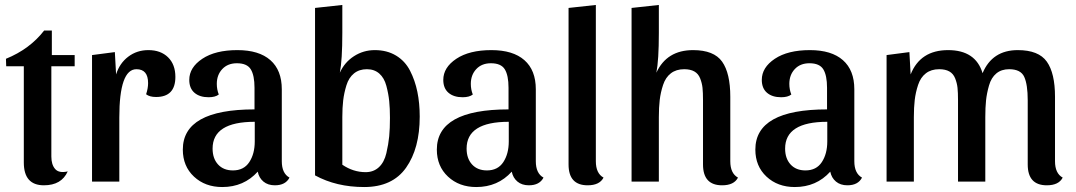

<svg xmlns="http://www.w3.org/2000/svg" viewBox="-20 -732 4337 774"><path d="M5 -465 4 -495Q100 -534 158 -609H189V-510H281V-465H187V-101Q187 -68 202.5 -50.5Q218 -33 253 -41Q228 15 157 15Q76 15 76 -77V-465Z M530 -453Q461 -453 461 -258V0H351V-510L443 -522L448 -432Q462 -477 497 -503.5Q532 -530 578 -530Q628 -530 657.5 -501Q687 -472 687 -422Q687 -341 609 -341Q583 -341 569 -352Q577 -376 577 -397Q577 -453 530 -453Z M1019 -40Q963 22 876 22Q807 22 762 -20Q717 -62 717 -129Q717 -291 1006 -291V-378Q1006 -428 991 -452.5Q976 -477 935 -477Q898 -477 876 -453.5Q854 -430 854 -394Q854 -371 862 -351Q848 -340 821 -340Q785 -340 764 -358Q743 -376 743 -410Q743 -460 795.5 -495Q848 -530 937 -530Q1024 -530 1070 -489.5Q1116 -449 1116 -372V-82Q1116 -33 1147 -16Q1131 15 1088 15Q1060 15 1042 0Q1024 -15 1019 -40ZM919 -45Q963 -45 985 -78.5Q1007 -112 1007 -162V-241Q837 -241 837 -133Q837 -93 859 -69Q881 -45 919 -45Z M1360 -599Q1360 -490 1350 -439Q1369 -481 1407 -505.5Q1445 -530 1491 -530Q1540 -530 1576.5 -508Q1613 -486 1633 -447Q1653 -408 1662.5 -362Q1672 -316 1672 -262Q1672 -134 1617 -56Q1562 22 1448 22Q1336 22 1250 -25V-700L1360 -712ZM1360 -68Q1404 -38 1454 -38Q1486 -38 1507.5 -58Q1529 -78 1537.5 -114.5Q1546 -151 1549 -182.5Q1552 -214 1552 -257Q1552 -295 1549 -324.5Q1546 -354 1537.5 -386Q1529 -418 1509 -435.5Q1489 -453 1459 -453Q1428 -453 1407 -436Q1386 -419 1376.5 -388Q1367 -357 1363.5 -327.5Q1360 -298 1360 -260Z M2043 -40Q1987 22 1900 22Q1831 22 1786 -20Q1741 -62 1741 -129Q1741 -291 2030 -291V-378Q2030 -428 2015 -452.5Q2000 -477 1959 -477Q1922 -477 1900 -453.5Q1878 -430 1878 -394Q1878 -371 1886 -351Q1872 -340 1845 -340Q1809 -340 1788 -358Q1767 -376 1767 -410Q1767 -460 1819.5 -495Q1872 -530 1961 -530Q2048 -530 2094 -489.5Q2140 -449 2140 -372V-82Q2140 -33 2171 -16Q2155 15 2112 15Q2084 15 2066 0Q2048 -15 2043 -40ZM1943 -45Q1987 -45 2009 -78.5Q2031 -112 2031 -162V-241Q1861 -241 1861 -133Q1861 -93 1883 -69Q1905 -45 1943 -45Z M2382 -712V-82Q2382 -33 2413 -16Q2397 15 2349 15Q2272 15 2272 -69V-700Z M2636 -599Q2636 -490 2626 -439Q2668 -530 2774 -530Q2858 -530 2891 -483.5Q2924 -437 2924 -342V-82Q2924 -33 2955 -16Q2939 15 2891 15Q2814 15 2814 -69V-328Q2814 -359 2812 -378Q2810 -397 2802.5 -416Q2795 -435 2779 -444Q2763 -453 2738 -453Q2706 -453 2684.5 -436.5Q2663 -420 2653 -389.5Q2643 -359 2639.5 -329Q2636 -299 2636 -260V0H2526V-700L2636 -712Z M3327 -40Q3271 22 3184 22Q3115 22 3070 -20Q3025 -62 3025 -129Q3025 -291 3314 -291V-378Q3314 -428 3299 -452.5Q3284 -477 3243 -477Q3206 -477 3184 -453.5Q3162 -430 3162 -394Q3162 -371 3170 -351Q3156 -340 3129 -340Q3093 -340 3072 -358Q3051 -376 3051 -410Q3051 -460 3103.5 -495Q3156 -530 3245 -530Q3332 -530 3378 -489.5Q3424 -449 3424 -372V-82Q3424 -33 3455 -16Q3439 15 3396 15Q3368 15 3350 0Q3332 -15 3327 -40ZM3227 -45Q3271 -45 3293 -78.5Q3315 -112 3315 -162V-241Q3145 -241 3145 -133Q3145 -93 3167 -69Q3189 -45 3227 -45Z M3554 -510 3646 -522 3651 -432Q3690 -530 3802 -530Q3913 -530 3941 -437Q3980 -530 4083 -530Q4167 -530 4200 -483.5Q4233 -437 4233 -342V-82Q4233 -33 4264 -16Q4248 15 4200 15Q4123 15 4123 -69V-328Q4123 -391 4109 -422Q4095 -453 4048 -453Q4017 -453 3996.5 -436Q3976 -419 3967 -387.5Q3958 -356 3955 -327.5Q3952 -299 3952 -260V0H3842V-328Q3842 -359 3840 -378Q3838 -397 3830.5 -416Q3823 -435 3807 -444Q3791 -453 3766 -453Q3734 -453 3712.5 -436.5Q3691 -420 3681 -389.5Q3671 -359 3667.5 -329Q3664 -299 3664 -260V0H3554Z"/></svg>

Font: Sansita
Style: Regular
Weight: 400
Designer: Pablo Cosgaya
Foundry: Omnibus-Type
Version: Version 1.006;hotconv 1.0.109;makeotfexe 2.5.65596